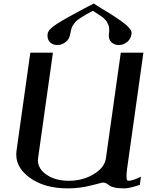

<svg xmlns="http://www.w3.org/2000/svg" viewBox="-20 -1041 812 1061"><path d="M772.5 -750 682.6 -110.4Q672.9 -42 688.5 -42Q713.9 -42 758.8 -64.5L752.9 -19.5Q694.3 0 667 0Q633.8 0 612.3 -4.9Q590.8 -9.8 584 -16.1Q577.1 -22.5 568.4 -27.3Q559.6 -32.2 546.9 -32.2Q544.9 -32.2 482.9 -16.1Q420.9 0 354.5 0Q223.6 0 141.6 -61Q59.6 -122.1 71.3 -208L147.5 -750H272.5L190.4 -167Q183.6 -115.2 232.9 -78.6Q282.2 -42 360.4 -42Q437.5 -42 498 -78.6Q558.6 -115.2 565.4 -167L647.5 -750ZM493.2 -981.4Q490.2 -979.5 473.6 -970.7Q457 -961.9 454.1 -960Q451.2 -958 438 -950.2Q424.8 -942.4 421.9 -939.9Q418.9 -937.5 408.7 -930.2Q398.4 -922.9 395.5 -918Q392.6 -913.1 386.2 -905.3Q379.9 -897.5 377.4 -890.6Q375 -883.8 372.6 -874.5Q370.1 -865.2 368.2 -854.5Q364.3 -825.2 342.8 -808.6Q321.3 -792 296.9 -792Q271.5 -792 255.4 -808.6Q239.3 -825.2 243.2 -854.5Q246.1 -877.9 293.9 -908.7Q341.8 -939.5 445.3 -994.1Q480.5 -1011.7 498 -1021.5Q513.7 -1010.7 537.1 -996.6Q560.5 -982.4 575.2 -973.6Q589.8 -964.8 608.4 -952.6Q627 -940.4 638.2 -932.6Q649.4 -924.8 662.6 -915Q675.8 -905.3 683.1 -897.9Q690.4 -890.6 696.8 -882.8Q703.1 -875 705.6 -868.2Q708 -861.3 707 -854.5Q703.1 -825.2 682.1 -808.6Q661.1 -792 635.7 -792Q611.3 -792 594.7 -808.6Q578.1 -825.2 582 -854.5Q584 -865.2 583.5 -874.5Q583 -883.8 582.5 -890.6Q582 -897.5 577.6 -905.3Q573.2 -913.1 571.8 -918Q570.3 -922.9 563 -930.2Q555.7 -937.5 553.2 -940.4Q550.8 -943.4 540 -950.7Q529.3 -958 525.9 -960Q522.5 -961.9 509.8 -970.7Q497.1 -979.5 493.2 -981.4Z"/></svg>

Font: okolaks
Style: BoldItalic
Weight: 600
Width: 8
Italic angle: -8°
Version: Version 000.6.0